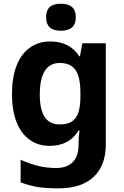

<svg xmlns="http://www.w3.org/2000/svg" viewBox="-20 -781 673 1041"><path d="M91.8 208V85.4Q148.9 109.9 192.4 119.9Q235.8 129.9 284.2 129.9Q343.3 129.9 374.5 97.9Q405.8 65.9 405.8 5.4Q405.8 -31.7 411.1 -73.7H405.8Q356 9.8 249.5 9.8Q186 9.8 139.9 -23.7Q93.8 -57.1 69.3 -120.1Q44.9 -183.1 44.9 -271Q44.9 -360.4 69.6 -424.3Q94.2 -488.3 141.1 -522.2Q188 -556.2 252.4 -556.2Q357.9 -556.2 409.7 -476.1H413.6L426.3 -546.4H553.7V1Q553.7 116.7 487.3 178.5Q420.9 240.2 297.9 240.2Q231 240.2 187 233.4Q143.1 226.6 91.8 208ZM416 -258.8V-276.4Q416 -335 404.3 -370.6Q392.6 -406.2 368.2 -422.9Q343.8 -439.5 303.7 -439.5Q250 -439.5 222.9 -396.5Q195.8 -353.5 195.8 -268.6Q195.8 -185.5 222.7 -146Q249.5 -106.4 304.2 -106.4Q344.7 -106.4 368.9 -121.6Q393.1 -136.7 404.5 -169.9Q416 -203.1 416 -258.8ZM230 -687Q230 -724.6 249.3 -742.7Q268.6 -760.7 310.1 -760.7Q351.6 -760.7 371.3 -742.2Q391.1 -723.6 391.1 -687Q391.1 -650.9 370.6 -632.6Q350.1 -614.3 310.1 -614.3Q230 -614.3 230 -687Z"/></svg>

Font: Viking Open Sans
Style: Bold
Weight: 700
Foundry: Ascender Corporation
Version: Version 2.001